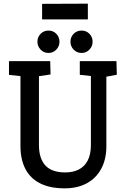

<svg xmlns="http://www.w3.org/2000/svg" viewBox="-20 -1025 690 1049"><path d="M334 4Q251.6 4 197.9 -23.9Q144.1 -51.7 118 -103.5Q91.8 -155.2 91.8 -226.1V-609.2L29.1 -615.8V-691H254.3L256.2 -618.2L192.8 -608.7V-232.4Q192.8 -159.3 227.8 -121.1Q262.8 -82.9 336.8 -82.9Q377.8 -82.9 409.1 -98.2Q440.4 -113.4 458.5 -146.7Q476.6 -180 476.6 -232.9V-609.7L416 -616.3V-691H616.3L618.2 -616.7L561.1 -606V-226.1Q561.1 -154.8 533 -102.8Q504.8 -50.8 453.8 -23.4Q402.8 4 334 4ZM426.2 -735.7Q399.6 -735.7 382.3 -754Q365 -772.2 365 -796.9Q365 -822.5 382.3 -840.3Q399.6 -858 426.2 -858Q451.3 -858 468.6 -840.3Q486 -822.5 486 -796.9Q486 -772.2 468.6 -754Q451.3 -735.7 426.2 -735.7ZM245.2 -735.7Q219.2 -735.7 201.9 -754Q184.5 -772.2 184.5 -796.9Q184.5 -822.5 201.9 -840.3Q219.2 -858 245.2 -858Q270.4 -858 287.7 -840.3Q305 -822.5 305 -796.9Q305 -772.2 287.7 -754Q270.4 -735.7 245.2 -735.7ZM210 -919V-1004L460 -1005V-919Z"/></svg>

Font: Kreon Light
Style: Regular
Weight: 300
Designer: Julia Petretta
Foundry: Julia Petretta and Eli Heuer
Version: Version 2.002